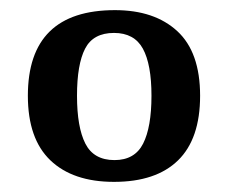

<svg xmlns="http://www.w3.org/2000/svg" viewBox="-20 -739 450 379"><path d="M205 -380Q124 -380 79.5 -422.5Q35 -465 35 -550Q35 -719 207 -719Q285 -719 330 -677.5Q375 -636 375 -550Q375 -465 331.5 -422.5Q288 -380 205 -380ZM206 -423Q246 -423 262.5 -455.5Q279 -488 279 -550Q279 -612 262 -643Q245 -674 205 -674Q164 -674 148 -643Q132 -612 132 -550Q132 -488 148.5 -455.5Q165 -423 206 -423Z"/></svg>

Font: Noto Serif Khojki Medium
Style: Regular
Weight: 500
Version: Version 2.003